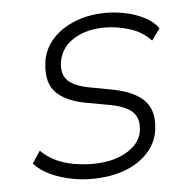

<svg xmlns="http://www.w3.org/2000/svg" viewBox="-43 -543 602 594"><g transform="rotate(-5 258.0 -246.0)"><path d="M219 8Q167 8 117.5 -8.5Q68 -25 41 -55L66 -93Q87 -72 113 -60Q139 -48 168.5 -43Q198 -38 226 -38Q286 -38 328 -61Q370 -84 379 -122Q386 -161 367.5 -182.5Q349 -204 299 -214L217 -229Q152 -242 124.5 -275.5Q97 -309 109 -376Q118 -413 145 -440.5Q172 -468 214 -484Q256 -500 307 -500Q336 -500 367.5 -493.5Q399 -487 426 -473Q453 -459 468 -438L442 -402Q415 -431 375.5 -443Q336 -455 299 -455Q244 -455 204.5 -431.5Q165 -408 156 -365Q149 -328 166 -307Q183 -286 229 -276L309 -261Q380 -247 409 -212Q438 -177 425 -113Q417 -79 389.5 -51Q362 -23 318.5 -7.5Q275 8 219 8Z"/></g></svg>

Font: Nunito Sans 7pt SemiCondensed ExtraLight
Style: Italic
Weight: 250
Width: 4
Italic angle: -9°
Designer: Vernon Adams
Foundry: Vernon Adams
Version: Version 3.101;gftools[0.9.27]